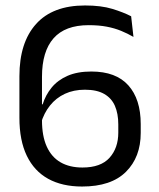

<svg xmlns="http://www.w3.org/2000/svg" viewBox="-20 -670 580 702"><path d="M280 12Q207.5 12 156.2 -16.2Q105 -44.5 78 -100.5Q51 -156.5 51 -239V-391.5Q51 -514.5 111.8 -582.2Q172.5 -650 291 -650Q350 -650 390.8 -637.5Q431.5 -625 459.5 -610.5L468 -535Q446.5 -547.5 422.8 -557.2Q399 -567 370.2 -572.5Q341.5 -578 304 -578Q218 -578 175.8 -530Q133.5 -482 133.5 -389V-230Q133.5 -172.5 151 -134Q168.5 -95.5 201.5 -76.5Q234.5 -57.5 281.5 -57.5Q348.5 -57.5 380.5 -93.2Q412.5 -129 412.5 -185V-215Q412.5 -254.5 400.2 -282.8Q388 -311 361 -326.5Q334 -342 290.5 -342Q249.5 -342 217.2 -327Q185 -312 162.8 -284.2Q140.5 -256.5 129.5 -218.5L121.5 -288.5H136Q146.5 -322.5 168.8 -349.8Q191 -377 227 -392.8Q263 -408.5 314 -408.5Q404 -408.5 449.2 -358Q494.5 -307.5 494.5 -216.5V-184Q494.5 -95.5 440.5 -41.8Q386.5 12 280 12Z"/></svg>

Font: Anek Telugu
Style: Regular
Weight: 400
Designer: Omkar Bhoir (Telugu), Yesha Goshar (Latin)
Foundry: Ek Type
Version: Version 1.003